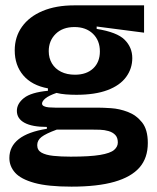

<svg xmlns="http://www.w3.org/2000/svg" viewBox="-20 -542 587 717"><path d="M247 155Q159 155 108.5 141Q58 127 36.5 103Q15 79 15 48Q15 5 50 -22.5Q85 -50 155 -61V-68Q100 -68 71.5 -83.5Q43 -99 43 -128Q43 -155 69.5 -176Q96 -197 159 -203V-212Q99 -223 67 -260.5Q35 -298 35 -354Q35 -404 62 -442Q89 -480 139 -501Q189 -522 257 -522H518V-420L341 -443V-434Q417 -422 445.5 -393.5Q474 -365 474 -325Q474 -286 451 -254.5Q428 -223 381.5 -205.5Q335 -188 265 -188Q245 -188 226 -189.5Q207 -191 191 -195Q162 -185 149.5 -174.5Q137 -164 137 -155Q137 -149 144 -145.5Q151 -142 162.5 -141Q174 -140 187 -140H346Q364 -140 395 -138Q426 -136 457.5 -124Q489 -112 510.5 -85Q532 -58 532 -8Q532 48 501 83.5Q470 119 407 137Q344 155 247 155ZM244 43Q316 43 354 36.5Q392 30 406 18Q420 6 420 -10Q420 -28 410.5 -38Q401 -48 385.5 -52.5Q370 -57 353.5 -57.5Q337 -58 324 -58H192Q151 -43 135 -30.5Q119 -18 119 0Q119 19 135 28Q151 37 179 40Q207 43 244 43ZM260 -263Q303 -263 328 -286.5Q353 -310 353 -350Q353 -391 327 -416Q301 -441 258 -441Q214 -441 188 -415.5Q162 -390 162 -351Q162 -325 174 -305Q186 -285 208 -274Q230 -263 260 -263Z"/></svg>

Font: Bricolage Grotesque 96pt ExtraBold 96pt SemiBold
Style: Regular
Weight: 600
Version: Version 1.001;gftools[0.9.33.dev8+g029e19f]